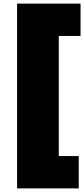

<svg xmlns="http://www.w3.org/2000/svg" viewBox="-20 -828 468 1068"><path d="M75 220V-808H428V-628H307V40H418V220Z"/></svg>

Font: Encode Sans Expanded Expanded Black
Style: Regular
Weight: 900
Width: 7
Designer: Multiple Designers
Foundry: Impallari Type
Version: Version 3.000; ttfautohint (v1.8.3) -l 8 -r 50 -G 200 -x 14 